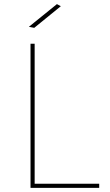

<svg xmlns="http://www.w3.org/2000/svg" viewBox="-20 -911 531 931"><path d="M148 -699V-20H461V0H128V-699ZM275 -881 146 -776 120 -781 256 -891Z"/></svg>

Font: Montserrat-Arabic Thin
Style: Regular
Weight: 250
Designer: Mohamed Gaber
Foundry: Kief Type Foundry
Version: Version 5.008